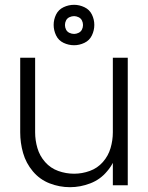

<svg xmlns="http://www.w3.org/2000/svg" viewBox="-20 -770 615 798"><path d="M288 -582Q265 -582 244 -592Q223 -602 213 -623Q203 -644 203 -666.5Q203 -689 213 -709.5Q223 -730 244 -740Q265 -750 288 -750Q310 -750 331 -740Q352 -730 362 -709.5Q372 -689 372 -666.5Q372 -644 362 -623Q352 -602 331 -592Q310 -582 288 -582ZM288 -629Q297 -629 306.5 -633.5Q316 -638 320.5 -647Q325 -656 325 -666Q325 -676 320.5 -685Q316 -694 306.5 -698.5Q297 -703 288 -703Q278 -703 268.5 -698.5Q259 -694 254.5 -685Q250 -676 250 -666Q250 -656 254.5 -647Q259 -638 268.5 -633.5Q278 -629 288 -629ZM271 8Q227 8 186 -8Q145 -24 116.5 -58Q88 -92 76 -134Q64 -176 64 -220V-530H126V-220Q126 -187 135.5 -154.5Q145 -122 167.5 -96.5Q190 -71 222 -59.5Q254 -48 288 -48Q321 -48 353 -59.5Q385 -71 407.5 -96.5Q430 -122 439.5 -154.5Q449 -187 449 -220V-530H511V0H449V-93Q439 -74 425 -58Q397 -24 355.5 -8Q314 8 271 8Z"/></svg>

Font: Jozsika Light
Style: Regular
Weight: 300
Monospace: yes
Designer: Belleve Invis
Foundry: Belleve Invis
Version: 2.1.0